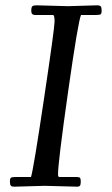

<svg xmlns="http://www.w3.org/2000/svg" viewBox="-20 -692 417 718"><path d="M147 2.9 33.9 6.1Q23.4 6.1 20.3 2.1Q17.1 -2 17.1 -13.4Q17.1 -24.9 21.1 -27.5Q25.1 -30 38.1 -30H95.9Q105 -57.4 144.5 -322.4Q184.1 -587.4 184.1 -611.7Q184.1 -636 178 -636H111.1Q96.9 -636 96.9 -650.9Q96.9 -665.8 101.3 -668.9Q105.7 -672.1 116.9 -672.1Q116.9 -672.1 233.9 -668.9L343 -672.1Q353.5 -672.1 356.8 -668Q360.1 -663.8 360.1 -652.3Q360.1 -640.9 356.1 -638.4Q352.1 -636 339.1 -636H283Q272.2 -612.8 234.6 -348.8Q197 -84.7 197 -40Q197 -30 201.9 -30H268.1Q276.6 -30 279.3 -26.6Q282 -23.2 282 -12.7Q282 -2.2 279.3 2Q276.6 6.1 268.1 6.1Z"/></svg>

Font: Fanwood Text
Style: Italic
Weight: 400
Italic angle: -9°
Version: Version 1.101